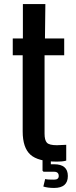

<svg xmlns="http://www.w3.org/2000/svg" viewBox="-20 -790 377 948"><path d="M261 8Q168 8 130 -26.5Q92 -61 92 -141V-517H43V-600H93V-770H204L202 -600H297V-517H200V-130Q200 -98 211.5 -85.5Q223 -73 261 -73Q274 -73 284 -74Q294 -75 307 -75V3Q297 6 285 7Q273 8 261 8ZM247 138Q216 138 194 131L203 94Q210 96 222 96.5Q234 97 247 97Q270 97 270 79Q270 58 247 58H195L190 53V-9H231V21H247Q315 21 315 79Q315 138 247 138Z"/></svg>

Font: Big Shoulders Display
Style: Bold
Weight: 700
Designer: Patric King
Foundry: XO Type Co
Version: Version 1.000; ttfautohint (v1.8.2)